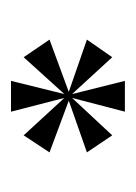

<svg xmlns="http://www.w3.org/2000/svg" viewBox="31 -770 247 349"><g transform="rotate(90 154.5 -595.5)"><path d="M52 -630 147 -597 52 -562 84 -515 151 -589 127 -492H183L158 -589L226 -515L257 -562L163 -597L257 -630L226 -676L158 -603L183 -699H127L151 -603L84 -676Z"/></g></svg>

Font: Emberly Black
Style: Regular
Weight: 900
Designer: Rajesh Rajput
Foundry: Rajesh Rajput
Version: Version 1.000